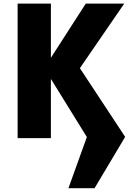

<svg xmlns="http://www.w3.org/2000/svg" viewBox="-20 -752 723 1048"><path d="M496.1 275.4H353.5L454.1 -3.9L257.8 -321.3V2H76.2V-732.4H257.8V-436.5L448.2 -732.4H658.2L416 -379.9L663.1 -4.9Z"/></svg>

Font: Gen Shin Gothic Heavy
Style: Bold
Weight: 900
Designer: [Source Han Sans]
Ryoko NISHIZUKA  (kana & ideographs); Paul D. Hunt (Latin, Greek & Cyrillic); Wenlong ZHANG  (bopomofo
Version: Version 1.002.20150607